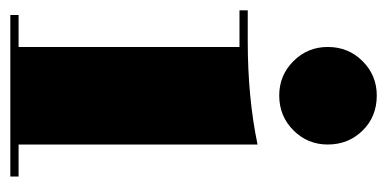

<svg xmlns="http://www.w3.org/2000/svg" viewBox="-209 -550 750 372"><g transform="rotate(90 166.0 -364.0)"><path d="M71 -453H0V-469H60Q169 -469 260 -488V-25H322V-9H9V-25H71ZM71 -624Q71 -664 98.5 -691.5Q126 -719 165 -719Q206 -719 233 -691.5Q260 -664 260 -624Q260 -585 232.5 -557.5Q205 -530 165 -530Q126 -530 98.5 -557.5Q71 -585 71 -624Z"/></g></svg>

Font: Elsie Swash Caps Black
Style: Regular
Weight: 900
Designer: Alejandro Inler
Foundry: Alejandro Inler
Version: 1.001